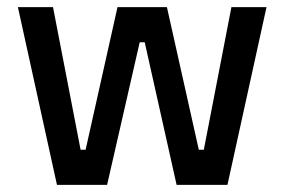

<svg xmlns="http://www.w3.org/2000/svg" viewBox="-20 -516 794 536"><path d="M30 -496 139 0H279L370 -398H384L473 0H615L724 -496H626L549 -98H535L446 -496H308L219 -98H205L128 -496Z"/></svg>

Font: Space Text Medium
Style: Regular
Weight: 500
Designer: Florian Karsten (Space Text), Colophon Foundry (Space Mono)
Foundry: Florian Karsten
Version: Version 1.003;PS 001.003;hotconv 1.0.88;makeotf.lib2.5.64775